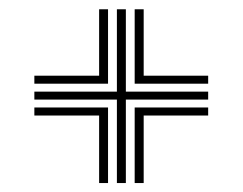

<svg xmlns="http://www.w3.org/2000/svg" viewBox="-20 -586 528 418"><path d="M234.5 -187.5V-369.2H54.8V-386.5H234.5V-565.8H254V-386.5H433.2V-369.2H254V-187.5ZM54.8 -403.8V-421.2H195.8V-565.8H215.2V-403.8ZM273.2 -403.8V-565.8H292.8V-421.2H433.2V-403.8ZM195.8 -187.5V-334.5H54.8V-352H215.2V-187.5ZM273.2 -187.5V-352H433.2V-334.5H292.8V-187.5Z"/></svg>

Font: Big Shoulders Inline Text SemiBold
Style: Regular
Weight: 600
Designer: Patric King
Foundry: XO Type Co
Version: Version 1.000